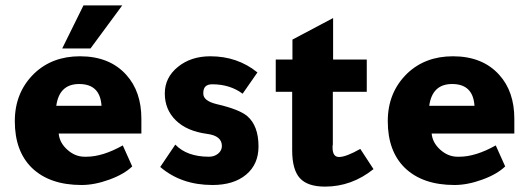

<svg xmlns="http://www.w3.org/2000/svg" viewBox="-20 -675 1965 713"><path d="M434 -655 316 -495H211L290 -655ZM505 -179H198Q201 -145 230 -119Q259 -93 294 -93H301Q361 -93 436 -135L471 -57Q441 -28 386 -8Q331 12 283 12Q164 12 98 -52Q35 -114 35 -225Q35 -332 107 -402Q174 -466 277 -466Q387 -466 449 -397Q505 -335 505 -234ZM189 -282H357Q352 -363 274 -363Q200 -363 189 -282Z M575 -55 631 -138Q674 -93 756 -93Q776 -93 790 -104.5Q804 -116 804 -133Q804 -171 748 -178Q674 -188 633 -228Q592 -268 592 -328Q592 -387 640.5 -426.5Q689 -466 761 -466Q862 -466 936 -406L881 -327Q834 -362 768 -362Q735 -362 735 -330V-329V-327Q735 -300 786 -288Q868 -269 898 -244Q940 -208 940 -131Q940 -65 894 -26.5Q848 12 769 12Q653 12 575 -55Z M1318 -122 1367 -47Q1286 18 1187 18Q1122 18 1093.5 -13.5Q1065 -45 1065 -117V-334H1004V-454H1066V-528Q1126 -560 1217 -608V-454H1342V-334H1216V-139Q1216 -137 1215 -132Q1215 -129 1215 -127Q1215 -92 1239 -92Q1265 -92 1318 -122Z M1890 -179H1583Q1586 -145 1615 -119Q1644 -93 1679 -93H1686Q1746 -93 1821 -135L1856 -57Q1826 -28 1771 -8Q1716 12 1668 12Q1549 12 1483 -52Q1420 -114 1420 -225Q1420 -332 1492 -402Q1559 -466 1662 -466Q1772 -466 1834 -397Q1890 -335 1890 -234ZM1574 -282H1742Q1737 -363 1659 -363Q1585 -363 1574 -282Z"/></svg>

Font: Tajawal Black
Style: Regular
Weight: 900
Designer: Boutros Fonts
Foundry: Created by Boutros International 2017
Version: Version 1.700